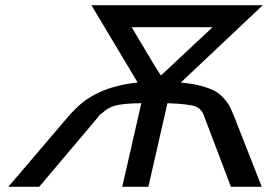

<svg xmlns="http://www.w3.org/2000/svg" viewBox="-20 -715 1043 735"><path d="M12 0 244 -272Q257 -287 262 -291Q347 -383 507 -399L330 -695H986L672 -399Q717 -395 750 -386Q783 -377 802.5 -366.5Q822 -356 837.5 -338Q853 -320 859.5 -307Q866 -294 876 -270L982 0H864L763 -266Q754 -297 729.5 -307Q705 -317 621 -320L548 0H448L521 -320Q451 -319 422 -311Q393 -303 372 -283Q366 -279 362 -275L338 -246Q268 -164 130 0ZM484 -611 556 -490 576 -457Q595 -427 596 -426L794 -611Z"/></svg>

Font: Coval
Style: Medium Italic
Weight: 500
Foundry: Context Ltd
Version: Version 001.000